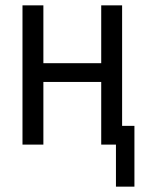

<svg xmlns="http://www.w3.org/2000/svg" viewBox="-20 -540 540 717"><path d="M413 157V0H358V-234H142V0H64V-520H142V-304H358V-520H436V-70H482V157Z"/></svg>

Font: Iosevka
Style: Regular
Weight: 400
Monospace: yes
Designer: Belleve Invis
Foundry: Belleve Invis
Version: Version 33.2.3; ttfautohint (v1.8.4)